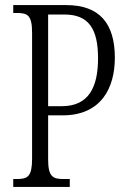

<svg xmlns="http://www.w3.org/2000/svg" viewBox="-20 -734 501 754"><path d="M32 0H254V-31H228C187 -31 169 -41 169 -108V-281H226C379 -281 431 -391 431 -507C431 -642 371 -714 240 -714H32V-683H48C89 -683 106 -673 106 -605V-111C106 -41 89 -31 47 -31H32ZM223 -317H169V-677H233C328 -677 365 -621 365 -505C365 -394 330 -317 223 -317Z"/></svg>

Font: Noto Serif Myanmar ExtraCondensed Light
Style: Regular
Weight: 300
Width: 2
Designer: Ben Mitchell and the Monotype Design Team
Foundry: Monotype Imaging Inc.
Version: Version 2.106